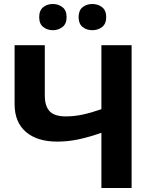

<svg xmlns="http://www.w3.org/2000/svg" viewBox="-20 -940 768 960"><path d="M638 0H487V-276Q424 -254 371.5 -243Q319 -232 266 -232Q166 -232 109.5 -280.5Q53 -329 53 -419V-714H204V-462Q204 -410 228 -384Q252 -358 309 -358Q351 -358 393 -367Q435 -376 487 -394V-714H638ZM176 -854Q176 -888 196 -904Q216 -920 244 -920Q272 -920 292.5 -904Q313 -888 313 -854Q313 -821 292.5 -805Q272 -789 244 -789Q216 -789 196 -805Q176 -821 176 -854ZM373 -854Q373 -888 393 -904Q413 -920 442 -920Q470 -920 490.5 -904Q511 -888 511 -854Q511 -821 490.5 -805Q470 -789 442 -789Q413 -789 393 -805Q373 -821 373 -854Z"/></svg>

Font: Noto Sans
Style: Bold
Weight: 700
Designer: Monotype Design Team
Foundry: Monotype Imaging Inc.
Version: Version 2.000;GOOG;noto-source:20170915:90ef993387c0; ttfaut